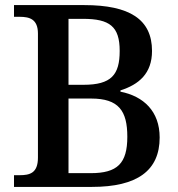

<svg xmlns="http://www.w3.org/2000/svg" viewBox="-20 -734 700 754"><path d="M35 0H341C519 0 607 -64 607 -194C607 -297 544 -356 453 -374V-379C525 -402 577 -445 577 -534C577 -658 489 -714 311 -714H35V-668H57C96 -668 129 -659 129 -602V-115C129 -54 97 -46 57 -46H35ZM308 -401H249V-660H306C411 -660 450 -630 450 -534C450 -440 417 -401 308 -401ZM336 -54H249V-347H338C446 -347 480 -299 480 -197C480 -92 441 -54 336 -54Z"/></svg>

Font: Noto Naskh Arabic UI Medium
Style: Regular
Weight: 500
Designer: Monotype Design Team, David Williams, Mohamad Dakak and Nizar Qandah
Foundry: Monotype Imaging Inc.
Version: Version 2.014